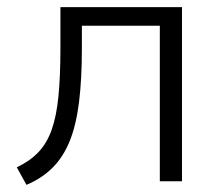

<svg xmlns="http://www.w3.org/2000/svg" viewBox="-20 -507 617 537"><path d="M54 10 27 -39Q63 -56 87 -81Q111 -106 124.5 -144Q138 -182 143.5 -238Q149 -294 149 -373V-487H489V0H427V-435H209V-372Q209 -285 201 -221Q193 -157 175 -112.5Q157 -68 127 -38Q97 -8 54 10Z"/></svg>

Font: Nunito Sans 11pt Light
Style: Regular
Weight: 300
Version: Version 3.101;gftools[0.9.27]